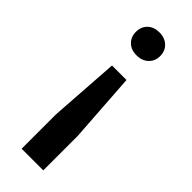

<svg xmlns="http://www.w3.org/2000/svg" viewBox="-228 -516 721 721"><g transform="rotate(45 132.5 -155.5)"><path d="M190 182H75V0L94 -279H171L190 0ZM179 -388Q161 -371 132 -371Q103 -371 85.5 -388Q68 -405 68 -432Q68 -459 85.5 -476Q103 -493 132 -493Q161 -493 179 -476Q197 -459 197 -432Q197 -405 179 -388Z"/></g></svg>

Font: Celebes SemiBold
Style: Regular
Weight: 600
Designer: Anugrah Pasau
Foundry: Lafontype
Version: Version 1.000